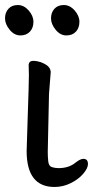

<svg xmlns="http://www.w3.org/2000/svg" viewBox="-33 -727 370 764"><path d="M184 17Q73 17 73 -126L77 -254Q82 -397 82 -429L81 -470Q83 -485 100 -485Q112 -485 128 -480Q166 -466 168 -445L169 -442L162 -353L157 -122Q157 -104 159 -85Q161 -66 173.5 -62Q186 -58 200 -58Q242 -58 269 -81Q287 -95 299 -95Q317 -95 317 -74Q317 -58 298.5 -36Q280 -14 249 1.5Q218 17 184 17ZM86 -601Q72 -586 48 -586Q24 -586 5.5 -608.5Q-13 -631 -13 -654Q-13 -677 0.5 -692Q14 -707 38 -707Q62 -707 81 -685.5Q100 -664 100 -640Q100 -616 86 -601ZM269 -601Q255 -586 231 -586Q207 -586 188.5 -608.5Q170 -631 170 -654Q170 -677 183.5 -692Q197 -707 221 -707Q245 -707 264 -685.5Q283 -664 283 -640Q283 -616 269 -601Z"/></svg>

Font: LXGW WenKai Lite Medium
Style: Regular
Weight: 500
Designer: LXGW / Fontworks Inc.
Foundry: LXGW / Fontworks Inc.
Version: Version 1.511; March 25, 2025